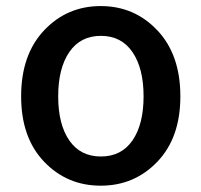

<svg xmlns="http://www.w3.org/2000/svg" viewBox="-20 -584 647 617"><path d="M303.7 12.7Q195.3 12.7 121.6 -64.5Q47.9 -141.6 47.9 -274.4Q47.9 -408.2 121.6 -486.3Q195.3 -564.5 303.7 -564.5Q412.1 -564.5 485.8 -486.3Q559.6 -408.2 559.6 -274.4Q559.6 -141.6 485.8 -64.5Q412.1 12.7 303.7 12.7ZM441.4 -274.4Q441.4 -364.3 405.8 -416.5Q370.1 -468.8 304.2 -468.8Q238.3 -468.8 202.6 -416.5Q167 -364.3 167 -274.4Q167 -184.6 202.6 -132.8Q238.3 -81.1 304.2 -81.1Q370.1 -81.1 405.8 -132.8Q441.4 -184.6 441.4 -274.4Z"/></svg>

Font: Gen Jyuu GothicL Medium
Style: Regular
Weight: 500
Designer: [Source Han Sans]
Ryoko NISHIZUKA  (kana & ideographs); Paul D. Hunt (Latin, Greek & Cyrillic); Wenlong ZHANG  (bopomofo
Version: Version 1.002.20150607